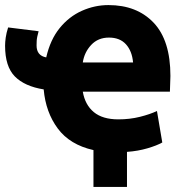

<svg xmlns="http://www.w3.org/2000/svg" viewBox="-21 -572 725 756"><path d="M479 164V26Q522 23 559.5 12Q597 1 618 -11L597 -135Q570 -122 530 -112Q490 -102 445 -102Q383 -102 348.5 -130.5Q314 -159 305 -211H648Q648 -225 649 -241.5Q650 -258 650 -273Q650 -413 584 -482.5Q518 -552 406 -552Q352 -552 301.5 -529.5Q251 -507 214 -461.5Q177 -416 161 -346Q123 -353 123 -393Q123 -398 123.5 -411Q124 -424 131 -449L11 -464Q4 -442 1.5 -424Q-1 -406 -1 -392Q-1 -310 37.5 -271Q76 -232 151 -220Q159 -130 206.5 -66Q254 -2 347 19V164ZM305 -326Q311 -366 338 -395Q365 -424 408 -424Q451 -424 475 -397.5Q499 -371 503 -326Z"/></svg>

Font: Repo Bold
Style: Bold
Weight: 700
Designer: Stefan Peev
Foundry: Context Ltd
Version: Version 1.502